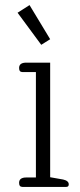

<svg xmlns="http://www.w3.org/2000/svg" viewBox="-20 -734 315 754"><path d="M49 -684 96 -714 177 -580 142 -558ZM55 -16Q55 -37 83 -37H121V-451H68Q55 -451 55 -467Q55 -488 83 -488H177V-38L228 -29Q250 -24 250 -10Q250 0 240 0H68Q55 0 55 -16Z"/></svg>

Font: Maitree Light
Style: Regular
Weight: 300
Designer: CadsonDemak Team
Foundry: CadsonDemak
Version: Version 1.001